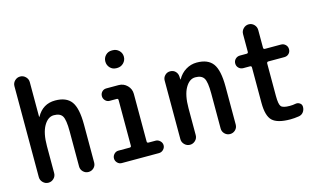

<svg xmlns="http://www.w3.org/2000/svg" viewBox="-90 -1030 2180 1310"><g transform="rotate(-15 1000.0 -375.0)"><path d="M59.6 -53.7V-696.3Q59.6 -718.8 75.7 -734.4Q91.8 -750 113.8 -750Q135.7 -750 151.9 -733.9Q168 -717.8 168 -696.3V-451.2Q168 -450.2 168.9 -450.2Q170.9 -450.2 170.9 -451.2Q214.8 -530.3 301.8 -530.3Q380.9 -530.3 415.5 -483.4Q450.2 -436.5 450.2 -320.3V-52.7Q450.2 -30.3 434.6 -15.1Q418.9 0 397 0Q375 0 359.4 -15.6Q343.8 -31.2 343.8 -52.7V-300.8Q343.8 -382.8 327.6 -409.2Q311.5 -435.5 267.6 -435.5Q225.6 -435.5 196.8 -385.7Q168 -335.9 168 -244.1V-53.7Q168 -31.2 151.9 -15.6Q135.7 0 113.8 0Q91.8 0 75.7 -16.1Q59.6 -32.2 59.6 -53.7Z M630.9 0Q613.3 0 600.6 -13.2Q587.9 -26.4 587.9 -43.9Q587.9 -61.5 600.6 -74.7Q613.3 -87.9 630.9 -87.9H710.9Q721.7 -87.9 721.7 -98.6V-420.9Q721.7 -431.6 710.9 -431.6H661.1Q643.6 -431.6 630.9 -444.8Q618.2 -458 618.2 -476.1Q618.2 -494.1 630.4 -506.8Q642.6 -519.5 661.1 -519.5H748Q783.2 -519.5 808.1 -494.6Q833 -469.7 833 -434.6V-98.6Q833 -87.9 843.8 -87.9H893.6Q911.1 -87.9 924.8 -74.7Q938.5 -61.5 938.5 -43.9Q938.5 -26.4 925.3 -13.2Q912.1 0 893.6 0ZM763.7 -759.8H769.5Q795.9 -759.8 814.5 -741.7Q833 -723.6 833 -697.8Q833 -671.9 814.5 -653.3Q795.9 -634.8 769.5 -634.8H763.7Q737.3 -634.8 719.7 -653.3Q702.1 -671.9 702.1 -697.8Q702.1 -723.6 719.7 -741.7Q737.3 -759.8 763.7 -759.8Z M1059.6 -53.7V-467.8Q1059.6 -489.3 1074.7 -504.4Q1089.8 -519.5 1111.3 -519.5Q1133.8 -519.5 1148.4 -504.9Q1163.1 -490.2 1164.1 -467.8L1165 -448.2Q1165 -447.3 1166 -447.3Q1168 -447.3 1168 -449.2Q1189.5 -487.3 1225.1 -508.8Q1260.7 -530.3 1301.8 -530.3Q1380.9 -530.3 1415.5 -483.4Q1450.2 -436.5 1450.2 -320.3V-52.7Q1450.2 -30.3 1434.6 -15.1Q1418.9 0 1397 0Q1375 0 1359.4 -15.6Q1343.8 -31.2 1343.8 -52.7V-300.8Q1343.8 -382.8 1327.1 -409.2Q1310.5 -435.5 1266.6 -435.5Q1224.6 -435.5 1196.3 -385.7Q1168 -335.9 1168 -244.1V-53.7Q1168 -31.2 1151.9 -15.6Q1135.7 0 1113.8 0Q1091.8 0 1075.7 -16.1Q1059.6 -32.2 1059.6 -53.7Z M1599.6 -411.1Q1581.1 -411.1 1567.9 -423.8Q1554.7 -436.5 1554.7 -455.6Q1554.7 -474.6 1567.9 -487.3Q1581.1 -500 1599.6 -500H1646.5Q1658.2 -500 1658.2 -510.7V-635.7Q1658.2 -658.2 1674.3 -674.3Q1690.4 -690.4 1712.4 -690.4Q1734.4 -690.4 1750 -674.3Q1765.6 -658.2 1765.6 -635.7V-510.7Q1765.6 -500 1777.3 -500H1889.6Q1908.2 -500 1921.4 -487.3Q1934.6 -474.6 1934.6 -455.6Q1934.6 -436.5 1921.9 -423.8Q1909.2 -411.1 1889.6 -411.1H1777.3Q1766.6 -411.1 1765.6 -400.4V-169.9Q1765.6 -111.3 1778.8 -95.7Q1792 -80.1 1839.8 -80.1Q1862.3 -80.1 1880.9 -84Q1897.5 -86.9 1911.1 -77.6Q1924.8 -68.4 1924.8 -50.8Q1924.8 -29.3 1912.6 -13.7Q1900.4 2 1879.9 4.9Q1847.7 9.8 1820.3 9.8Q1729.5 9.8 1693.8 -23.9Q1658.2 -57.6 1658.2 -150.4V-400.4Q1658.2 -411.1 1646.5 -411.1Z"/></g></svg>

Font: Rounded-X Mgen+ 1m medium
Style: Regular
Weight: 500
Designer: [Source Han Sans]
Ryoko NISHIZUKA  (kana & ideographs); Paul D. Hunt (Latin, Greek & Cyrillic); Wenlong ZHANG  (bopomofo
Version: Version 1.059.20150602